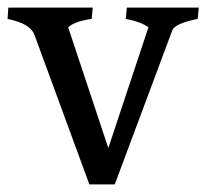

<svg xmlns="http://www.w3.org/2000/svg" viewBox="-21 -487 545 507"><path d="M215 0 70 -395Q59 -425 -1 -437L1 -467H224L221 -437Q177 -431 159 -415L265 -96L371 -415Q350 -430 311 -437L314 -467H504L501 -437Q441 -425 434 -407L282 0Z"/></svg>

Font: Caladea
Style: Regular
Weight: 400
Designer: Carolina Giovagnoli and Andres Torresi
Foundry: Carolina Giovagnoli and Andres Torresi
Version: Version 1.002